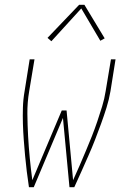

<svg xmlns="http://www.w3.org/2000/svg" viewBox="-20 -776 540 796"><path d="M100 0Q95 -33 91 -65.5Q87 -98 84 -130.5Q81 -163 78.5 -196.5Q76 -230 75 -263Q74 -296 75 -330Q76 -364 82 -398L103 -530H123L101 -398Q93 -351 93.5 -304Q94 -257 96.5 -211.5Q99 -166 103.5 -120Q108 -74 114 -29L236 -318H256L283 -29Q297 -59 310 -89.5Q323 -120 336 -150.5Q349 -181 361 -211.5Q373 -242 383.5 -273Q394 -304 403.5 -335Q413 -366 418 -398L440 -530H459L438 -398Q432 -363 421.5 -329.5Q411 -296 399 -263Q387 -230 374 -196.5Q361 -163 346.5 -130.5Q332 -98 317.5 -65Q303 -32 288 0H268L241 -287L120 0ZM193 -605 177 -619 308 -756H330L414 -617L396 -607L317 -741Z"/></svg>

Font: Iosevka Curly Thin Oblique
Style: Regular
Weight: 100
Italic angle: -9°
Monospace: yes
Designer: Belleve Invis
Foundry: Belleve Invis
Version: Version 11.1.0; ttfautohint (v1.8.3)